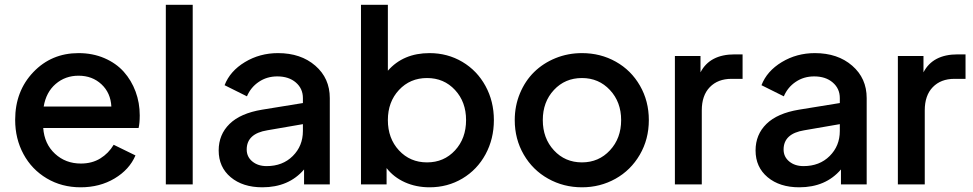

<svg xmlns="http://www.w3.org/2000/svg" viewBox="-20 -777 4099 809"><path d="M319.8 12.2Q240.2 12.2 177 -25.4Q113.8 -63 78.9 -127.7Q43.9 -192.4 43.9 -272Q43.9 -393.1 120.4 -473.1Q196.8 -553.2 311 -553.2Q370.6 -553.2 419.9 -532Q469.2 -510.7 501.5 -474.6Q533.7 -438.5 551.3 -391.1Q568.8 -343.8 568.8 -291Q568.8 -257.8 564 -237.8H162.1Q167 -170.4 211.7 -129.2Q256.3 -87.9 320.8 -87.9Q367.7 -87.9 402.6 -109.4Q437.5 -130.9 459 -167L550.8 -122.1Q525.4 -62.5 462.9 -25.1Q400.4 12.2 319.8 12.2ZM311 -458Q254.9 -458 214.6 -423.3Q174.3 -388.7 164.1 -328.1H449.2Q446.3 -385.7 407.5 -421.9Q368.7 -458 311 -458Z M678.7 0V-756.8H792V0Z M1085.4 12.2Q1002.9 12.2 952.1 -30.3Q901.4 -72.8 901.4 -143.1Q901.4 -210 947.3 -254.9Q993.2 -299.8 1084.5 -314.9L1256.3 -342.8V-363.8Q1256.3 -403.8 1226.6 -429.4Q1196.8 -455.1 1148.4 -455.1Q1104.5 -455.1 1070.6 -432.1Q1036.6 -409.2 1020.5 -371.1L926.3 -418Q949.2 -477.5 1012 -515.4Q1074.7 -553.2 1151.4 -553.2Q1247.6 -553.2 1308.6 -500.2Q1369.6 -447.3 1369.6 -363.8V0H1261.2V-63Q1196.8 12.2 1085.4 12.2ZM1019.5 -147Q1019.5 -116.2 1043.2 -96.7Q1066.9 -77.1 1103.5 -77.1Q1170.9 -77.1 1213.6 -119.6Q1256.3 -162.1 1256.3 -225.1V-253.9L1106.4 -228Q1019.5 -213.9 1019.5 -147Z M1790 12.2Q1733.4 12.2 1686 -9Q1638.7 -30.3 1608.9 -68.8V0H1501V-756.8H1614.3V-479Q1679.2 -553.2 1790 -553.2Q1865.7 -553.2 1928 -516.4Q1990.2 -479.5 2025.6 -414.8Q2061 -350.1 2061 -271Q2061 -191.9 2025.9 -127Q1990.7 -62 1928.5 -24.9Q1866.2 12.2 1790 12.2ZM1943.8 -271Q1943.8 -347.7 1897.2 -397.9Q1850.6 -448.2 1779.3 -448.2Q1708 -448.2 1661.1 -397.9Q1614.3 -347.7 1614.3 -271Q1614.3 -193.8 1661.1 -143.3Q1708 -92.8 1779.3 -92.8Q1850.6 -92.8 1897.2 -143.3Q1943.8 -193.8 1943.8 -271Z M2432.1 12.2Q2354.5 12.2 2289.6 -24.2Q2224.6 -60.5 2186.8 -125.7Q2148.9 -190.9 2148.9 -271Q2148.9 -331.1 2170.9 -383.8Q2192.9 -436.5 2230.7 -473.6Q2268.6 -510.7 2320.8 -532Q2373 -553.2 2432.1 -553.2Q2510.3 -553.2 2574.7 -517.1Q2639.2 -481 2676.5 -416Q2713.9 -351.1 2713.9 -271Q2713.9 -190.4 2675.8 -125Q2637.7 -59.6 2573.2 -23.7Q2508.8 12.2 2432.1 12.2ZM2432.1 -92.8Q2502.9 -92.8 2550 -143.6Q2597.2 -194.3 2597.2 -271Q2597.2 -347.2 2550 -397.7Q2502.9 -448.2 2432.1 -448.2Q2360.8 -448.2 2314 -397.9Q2267.1 -347.7 2267.1 -271Q2267.1 -194.3 2314 -143.6Q2360.8 -92.8 2432.1 -92.8Z M2823.7 0V-541H2931.6V-472.2Q2970.7 -547.9 3075.7 -547.9H3108.9V-444.8H3062Q3004.9 -444.8 2970.9 -409.9Q2937 -375 2937 -312V0Z M3347.7 12.2Q3265.1 12.2 3214.4 -30.3Q3163.6 -72.8 3163.6 -143.1Q3163.6 -210 3209.5 -254.9Q3255.4 -299.8 3346.7 -314.9L3518.6 -342.8V-363.8Q3518.6 -403.8 3488.8 -429.4Q3459 -455.1 3410.6 -455.1Q3366.7 -455.1 3332.8 -432.1Q3298.8 -409.2 3282.7 -371.1L3188.5 -418Q3211.4 -477.5 3274.2 -515.4Q3336.9 -553.2 3413.6 -553.2Q3509.8 -553.2 3570.8 -500.2Q3631.8 -447.3 3631.8 -363.8V0H3523.4V-63Q3459 12.2 3347.7 12.2ZM3281.7 -147Q3281.7 -116.2 3305.4 -96.7Q3329.1 -77.1 3365.7 -77.1Q3433.1 -77.1 3475.8 -119.6Q3518.6 -162.1 3518.6 -225.1V-253.9L3368.7 -228Q3281.7 -213.9 3281.7 -147Z M3763.2 0V-541H3871.1V-472.2Q3910.2 -547.9 4015.1 -547.9H4048.3V-444.8H4001.5Q3944.3 -444.8 3910.4 -409.9Q3876.5 -375 3876.5 -312V0Z"/></svg>

Font: Plus Jakarta Sans SemiBold
Style: Regular
Weight: 600
Designer: Gumpita Rahayu
Foundry: Tokotype
Version: Version 2.006